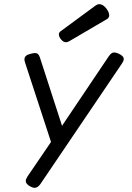

<svg xmlns="http://www.w3.org/2000/svg" viewBox="-20 -711 640 928"><path d="M298.8 -506.8Q287.1 -506.8 276.4 -519Q264.6 -532.2 264.6 -544.4Q264.6 -553.7 272.5 -559.6L442.4 -684.6Q451.2 -690.9 460.4 -690.9Q477.1 -690.9 493.2 -670.9Q507.8 -651.9 507.8 -637.7Q507.8 -625 497.1 -618.7L314.5 -511.7Q305.7 -506.8 298.8 -506.8ZM578.1 -425.3Q578.1 -417 570.3 -405.3L175.8 177.7Q162.6 196.8 147.5 196.8Q137.7 196.8 125 189.5Q114.7 183.6 109.6 177.2Q104.5 170.9 104.5 163.6Q104.5 154.8 112.8 142.1L226.6 -24.9L100.6 -410.2Q98.1 -418.5 98.1 -423.8Q98.1 -434.1 105.2 -440.7Q112.3 -447.3 128.4 -451.2Q143.1 -454.6 149.4 -454.6Q158.2 -454.6 163.3 -450Q168.5 -445.3 172.4 -434.6L279.8 -103L505.4 -438.5Q512.2 -448.2 518.3 -452.9Q524.4 -457.5 532.2 -457.5Q540.5 -457.5 554.7 -451.2Q566.4 -445.3 572.3 -439.2Q578.1 -433.1 578.1 -425.3Z"/></svg>

Font: Courier Prime Sans
Style: Italic
Weight: 400
Italic angle: -10°
Designer: Alan Dague-Greene
Foundry: Quote-Unquote Apps
Version: Version 3.020